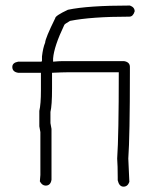

<svg xmlns="http://www.w3.org/2000/svg" viewBox="-20 -702 540 708"><path d="M459 -681.6Q476.6 -675.3 476.6 -660.2Q470.7 -640.6 457 -640.6Q316.9 -640.6 238.3 -625Q216.8 -612.8 216.8 -609.4Q179.2 -530.8 175.8 -486.3V-474.6Q198.7 -476.6 209 -476.6H437.5Q459 -473.1 459 -455.1V-435.5Q459 -199.7 453.1 -117.2L457 -31.2Q450.7 -13.7 435.5 -13.7Q419.4 -13.7 414.1 -37.1V-48.8Q414.1 -90.3 412.1 -117.2Q418 -203.1 418 -435.5H230.5Q210.9 -435.5 171.9 -433.6V-375Q171.9 -313 166 -289.1V-248Q169.9 -229 169.9 -226.6V-39.1Q166.5 -17.6 148.4 -17.6Q135.3 -17.6 127 -33.2L128.9 -56.6V-214.8Q128.9 -217.3 125 -236.3V-293Q130.9 -317.9 130.9 -369.1V-433.6H46.9Q25.4 -437 25.4 -455.1Q25.4 -470.7 46.9 -474.6H130.9Q134.8 -474.6 134.8 -478.5V-494.1Q138.7 -526.4 146.5 -544.9Q147 -560.5 183.6 -634.8Q183.6 -644 230.5 -666Q304.2 -681.6 459 -681.6Z"/></svg>

Font: CEF Fonts CJK Mono
Style: Regular
Weight: 400
Designer: PartyBoss (派对大魔王)
Version: Release 2.25